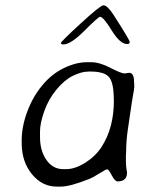

<svg xmlns="http://www.w3.org/2000/svg" viewBox="-20 -727 564 726"><path d="M131.3 -230V-208.5Q131.3 -157.2 155.5 -122.3Q179.7 -87.4 219.2 -87.4H230Q263.7 -87.4 302.5 -111.8Q341.3 -136.2 364.3 -171.9Q410.6 -243.7 410.6 -346.7L410.2 -352.1Q410.2 -413.1 392.8 -434.8Q375.5 -456.5 321.8 -456.5H316.9L311.5 -456.1Q288.6 -456.1 256.3 -440.7Q224.1 -425.3 193.6 -388.4Q163.1 -351.6 147.2 -306.2Q131.3 -260.7 131.3 -230ZM371.1 -707Q386.2 -707 410.2 -669.4Q470.2 -576.2 470.2 -568.8V-566.4Q470.2 -560.5 460 -560.5Q434.1 -560.5 402.3 -612.1Q370.6 -663.6 358.4 -663.6Q352.1 -663.6 299.8 -611.3Q247.6 -559.1 220.7 -559.1H217.8Q210.4 -559.1 210.4 -564.5Q210.4 -569.8 285.2 -638.4Q359.9 -707 371.1 -707ZM457 -98.1 458.5 -85.9 460.4 -74.7Q460.4 -41 424.8 -41Q414.6 -41 402.6 -64Q390.6 -86.9 385.5 -86.9Q380.4 -86.9 356.4 -71.5Q332.5 -56.2 314.9 -49.3Q244.1 -21.5 211.4 -21.5H193.8Q139.2 -21.5 100.6 -68.6Q62 -115.7 62 -186.5V-195.8Q62 -248 82.8 -304.2Q103.5 -360.4 139.4 -403.8Q175.3 -447.3 221.4 -469.5Q267.6 -491.7 307.6 -491.7H325.7Q356.4 -491.7 397.5 -470.5Q438.5 -449.2 451.2 -449.2L468.3 -451.7Q486.8 -451.7 486.8 -418.9L487.8 -402.8Q487.8 -389.6 481.9 -360.4L479 -343.3Q469.7 -281.2 463.4 -237.5Q457 -193.8 457 -153.3L456.1 -138.7Q456.1 -127.9 456.1 -117.2Q456.1 -106.4 457 -98.1Z"/></svg>

Font: Averia Sans Libre Light
Style: Italic
Weight: 300
Italic angle: -8.5°
Version: Version 1.002